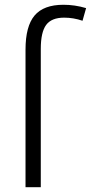

<svg xmlns="http://www.w3.org/2000/svg" viewBox="-20 -785 381 805"><path d="M87 -577Q87 -675 125 -720Q163 -765 246 -765Q294 -765 341 -751L326 -698Q288 -711 249 -711Q196 -711 173.5 -680.5Q151 -650 151 -580V0H87Z"/></svg>

Font: OpenSansMMV
Style: Light
Weight: 300
Foundry: Ascender Corporation
Version: Version 4.001